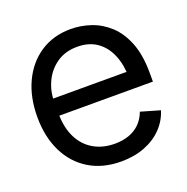

<svg xmlns="http://www.w3.org/2000/svg" viewBox="-106 -653 745 764"><g transform="rotate(-20 266.5 -271.0)"><path d="M282.2 11.7Q203.6 11.7 146.2 -23.4Q88.9 -58.6 58.1 -121.8Q27.3 -185.1 27.3 -268.6Q27.3 -352.5 57.6 -416.5Q87.9 -480.5 142.8 -516.6Q197.8 -552.7 271.5 -552.7Q314 -552.7 356 -538.6Q397.9 -524.4 432.4 -492.7Q466.8 -460.9 487.3 -408.7Q507.8 -356.4 507.8 -280.3V-244.1H86.9V-316.4H462.4L423.8 -289.1Q423.8 -343.8 406.7 -386.2Q389.6 -428.7 355.7 -453.1Q321.8 -477.5 271.5 -477.5Q221.2 -477.5 185.3 -452.9Q149.4 -428.2 130.4 -388.7Q111.3 -349.1 111.3 -303.7V-255.9Q111.3 -193.8 132.8 -150.9Q154.3 -107.9 192.9 -85.7Q231.4 -63.5 282.2 -63.5Q314.9 -63.5 341.8 -73Q368.7 -82.5 388.2 -101.8Q407.7 -121.1 418 -149.4L499 -126Q486.3 -85 456.3 -54Q426.3 -22.9 381.8 -5.6Q337.4 11.7 282.2 11.7Z"/></g></svg>

Font: Inter Tight
Style: Regular
Weight: 400
Designer: Rasmus Andersson
Foundry: rsms
Version: Version 3.002